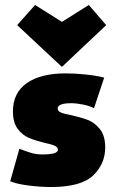

<svg xmlns="http://www.w3.org/2000/svg" viewBox="-20 -741 465 772"><path d="M21 -12 58 -143Q85 -132 106 -126Q127 -120 150 -120Q213 -120 213 -139Q213 -149 200 -155Q187 -161 161 -166Q122 -176 96.5 -186.5Q71 -197 51.5 -222.5Q32 -248 32 -293Q32 -368 88 -407Q144 -446 245 -446Q281 -446 324 -441.5Q367 -437 399 -429L358 -306Q341 -315 314.5 -320.5Q288 -326 267 -326Q212 -326 212 -305Q212 -294 225 -288.5Q238 -283 266 -278Q306 -269 333.5 -258.5Q361 -248 382 -221.5Q403 -195 403 -148Q403 -82 354.5 -35.5Q306 11 185 11Q143 11 95.5 5Q48 -1 21 -12ZM49 -640 121 -721 229 -653 337 -721 407 -640 229 -472Z"/></svg>

Font: Ysabeau Black
Style: Regular
Weight: 900
Designer: Christian Thalmann (Catharsis Fonts)
Version: Version 0.003